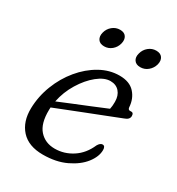

<svg xmlns="http://www.w3.org/2000/svg" viewBox="-158 -740 781 848"><g transform="rotate(30 232.5 -316.0)"><path d="M408 -141.5Q408 -108 381 -73.2Q354 -38.5 304.2 -14.8Q254.5 9 187 9Q114 9 76.2 -32.5Q38.5 -74 40 -143Q41.5 -204 63.8 -261.2Q86 -318.5 123.8 -364Q161.5 -409.5 209 -436.2Q256.5 -463 307.5 -463Q358.5 -463 384.8 -434.2Q411 -405.5 413.5 -362.5Q415 -349.5 426.5 -351Q443 -353.5 443 -335Q443 -317 419 -309Q386.5 -296 344 -279.5Q301.5 -263 257.2 -245.5Q213 -228 174.8 -213Q136.5 -198 113 -188.5Q112.5 -182.5 112.5 -176Q111 -106.5 140.8 -73.2Q170.5 -40 219.5 -40Q267.5 -40 309 -67Q350.5 -94 372.5 -145Q382.5 -162 394 -162Q408 -162 408 -141.5ZM284.5 -422Q253.5 -422 218.8 -394Q184 -366 156 -320.2Q128 -274.5 117.5 -222Q145 -233.5 184.8 -249.8Q224.5 -266 266.8 -283.2Q309 -300.5 343.5 -315Q347 -330 347 -352Q347 -384 330.2 -403Q313.5 -422 284.5 -422ZM182.5 -540.5Q160.5 -540.5 151 -554.5Q141.5 -568.5 147 -590Q152.5 -611.5 169.5 -625.5Q186.5 -639.5 208 -639.5Q230 -639.5 239.2 -625.5Q248.5 -611.5 243 -590Q237.5 -568.5 220.8 -554.5Q204 -540.5 182.5 -540.5ZM366.5 -540.5Q345 -540.5 335.2 -554.5Q325.5 -568.5 331.5 -590Q337 -611.5 354 -625.5Q371 -639.5 392.5 -639.5Q414.5 -639.5 424 -625.5Q433.5 -611.5 428 -590Q422 -568.5 405.2 -554.5Q388.5 -540.5 366.5 -540.5Z"/></g></svg>

Font: Fraunces 9pt SuperSoft Light
Style: Italic
Weight: 300
Italic angle: -16°
Version: Version 1.000;[b76b70a41]